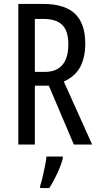

<svg xmlns="http://www.w3.org/2000/svg" viewBox="-20 -734 501 975"><path d="M199 -714Q309 -714 361 -664Q413 -614 413 -513Q413 -443 387.5 -394.5Q362 -346 304 -320L448 0H355L228 -299H157V0H73V-714ZM200 -638H157V-369H209Q266 -369 296.5 -404Q327 -439 327 -509Q327 -577 296 -607.5Q265 -638 200 -638ZM299 71Q289 108 269.5 149.5Q250 191 230 221H184V210Q190 192 196.5 164.5Q203 137 208.5 109Q214 81 216 61H299Z"/></svg>

Font: Noto Sans Bengali UI ExtraCondensed
Style: Regular
Weight: 400
Width: 2
Designer: Jelle Bosma - Monotype Design Team
Foundry: Monotype Imaging Inc.
Version: Version 2.003; ttfautohint (v1.8.4.7-5d5b)